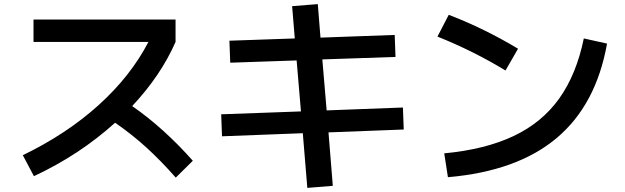

<svg xmlns="http://www.w3.org/2000/svg" viewBox="-20 -827 3040 934"><path d="M702 -623H143V-732H834V-623Q762 -459 623 -311Q776 -205 918 -45L835 37Q762 -46 691.5 -110Q621 -174 540 -230Q366 -73 145 30L91 -72Q304 -175 460 -316Q616 -457 702 -623Z M1453 -179 1060 -164 1056 -271 1444 -285 1423 -533 1100 -522 1096 -629 1414 -640 1401 -797 1526 -807 1539 -644 1900 -657 1904 -550 1548 -538 1569 -290 1940 -304 1944 -197 1578 -183 1599 77 1475 87Z M2820 -640 2933 -615Q2880 -317 2688 -155.5Q2496 6 2159 35L2141 -81Q2341 -100 2479 -165.5Q2617 -231 2700.5 -348Q2784 -465 2820 -640ZM2163 -755Q2337 -688 2500 -590L2439 -484Q2283 -579 2108 -649Z"/></svg>

Font: Enso SemiBold
Style: Regular
Weight: 600
Designer: Coji Morishita
Foundry: UNDERFOREST DESIGN
Version: Version 1.000